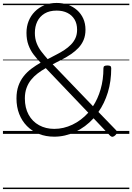

<svg xmlns="http://www.w3.org/2000/svg" viewBox="-20 -910 899 1305"><path d="M349 19Q291 19 244 0Q197 -19 163 -53.5Q129 -88 110.5 -135.5Q92 -183 92 -241Q92 -289 105 -326Q118 -363 141 -392Q164 -421 193.5 -443Q223 -465 256 -484Q229 -512 207.5 -540.5Q186 -569 173 -605Q160 -641 160 -687Q160 -730 174.5 -766.5Q189 -803 216.5 -831Q244 -859 281.5 -874.5Q319 -890 365 -890Q406 -890 441.5 -877.5Q477 -865 504 -841Q531 -817 546 -783.5Q561 -750 561 -708Q561 -669 548.5 -639Q536 -609 514 -585.5Q492 -562 463.5 -542.5Q435 -523 403 -506.5Q371 -490 338 -473L612 -188Q645 -238 664 -303.5Q683 -369 683 -446Q683 -457 689.5 -461Q696 -465 710 -465Q724 -465 730 -461Q736 -457 736 -446Q736 -357 713 -282Q690 -207 649 -149L770 -24Q776 -16 775 -8.5Q774 -1 764 9Q755 18 746.5 19.5Q738 21 729 13L616 -106Q561 -46 491.5 -13.5Q422 19 349 19ZM349 -34Q412 -34 472 -62.5Q532 -91 580 -144L291 -447Q261 -430 235.5 -410.5Q210 -391 190.5 -366.5Q171 -342 160 -311Q149 -280 149 -241Q149 -177 174.5 -130.5Q200 -84 245.5 -59Q291 -34 349 -34ZM304 -508Q334 -524 363.5 -539Q393 -554 418 -570.5Q443 -587 462.5 -607Q482 -627 493 -651.5Q504 -676 504 -708Q504 -749 486.5 -778Q469 -807 438 -822.5Q407 -838 365 -838Q316 -838 283 -818Q250 -798 233.5 -764Q217 -730 217 -686Q217 -648 229 -617Q241 -586 261 -560Q281 -534 304 -508ZM0 365H859V375H0ZM0 -20H859V0H0ZM0 -505H859V-500H0ZM0 -885H859V-875H0Z"/></svg>

Font: Playwrite IT Moderna Guides
Style: Regular
Weight: 400
Designer: Veronika Burian, José Scaglione
Foundry: TypeTogether
Version: Version 1.003